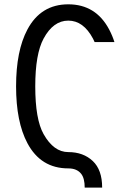

<svg xmlns="http://www.w3.org/2000/svg" viewBox="-20 -762 626 880"><path d="M368.2 97.7Q368.2 55.2 352.1 34.7Q332.5 9.8 293 9.8Q167 9.8 105.5 -106Q53.7 -203.6 53.7 -366.2Q53.7 -529.3 105.5 -626.5Q167 -742.2 293 -742.2Q419.4 -742.2 480.5 -626.5Q495.6 -597.7 504.4 -569.3H413.6Q410.2 -577.6 406.2 -585Q362.3 -667.5 293 -667.5Q224.1 -667.5 179.7 -585Q141.6 -514.2 141.6 -366.2Q141.6 -215.3 179.7 -147.5Q226.1 -64.9 293 -64.9Q361.8 -64.9 405.3 -23.9Q448.2 16.6 448.2 97.7Z"/></svg>

Font: Consola Mono
Style: Book
Weight: 400
Monospace: yes
Version: Version 2.001